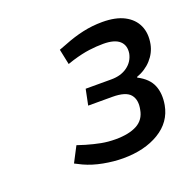

<svg xmlns="http://www.w3.org/2000/svg" viewBox="-81 -894 566 562"><g transform="rotate(-20 202.0 -613.0)"><path d="M213 -415Q184 -415 152 -421Q120 -427 94 -439L72 -450L97 -498L122 -490Q146 -483 167 -479Q188 -475 211 -475Q253 -475 278 -488.5Q303 -502 308 -532Q314 -561 300 -578Q286 -595 244 -595H169L179 -644H259Q289 -644 309 -658.5Q329 -673 334 -697Q338 -722 322.5 -736Q307 -750 272 -750Q251 -750 228 -747Q205 -744 175 -735L157 -729L147 -777L171 -786Q201 -798 230.5 -804.5Q260 -811 291 -811Q333 -811 359.5 -797Q386 -783 397 -758.5Q408 -734 402 -702Q397 -676 378.5 -655.5Q360 -635 332 -625V-623Q365 -606 375.5 -580Q386 -554 380 -520Q371 -470 325.5 -442.5Q280 -415 213 -415Z"/></g></svg>

Font: REM Light
Style: Italic
Weight: 300
Italic angle: -11°
Designer: Octavio Pardo
Foundry: Ashler Design
Version: Version 1.005;gftools[0.9.28]